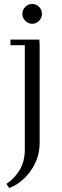

<svg xmlns="http://www.w3.org/2000/svg" viewBox="-20 -637 312 960"><path d="M12.2 282.2Q49.8 258.3 76.9 215.1Q104 171.9 104 111.8V-411.1H32.2V-439H176.8L178.2 -411.1V76.2Q178.2 154.3 133.8 216.6Q89.4 278.8 25.9 303.2ZM106.4 -533Q91.8 -547.9 91.8 -567.9Q91.8 -587.9 106.4 -602.5Q121.1 -617.2 141.1 -617.2Q161.1 -617.2 175.5 -602.5Q189.9 -587.9 189.9 -567.9Q189.9 -547.9 175.5 -533Q161.1 -518.1 141.1 -518.1Q121.1 -518.1 106.4 -533Z"/></svg>

Font: Dehuti Alt
Style: Book
Weight: 400
Version: Version 1.2